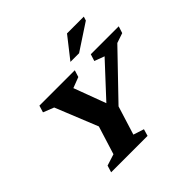

<svg xmlns="http://www.w3.org/2000/svg" viewBox="-220 -1161 1387 1387"><g transform="rotate(-45 473.0 -467.5)"><path d="M720 -626 643.5 -654.5 660 -707H945.5L928.5 -654.5L853 -629L535.5 -299L467 -79L548.5 -52.5L533 0H161L177 -52.5L265 -80.5L332.5 -297L201 -622L119 -654.5L135 -707H496.5L480 -654.5L398 -623L489.5 -377.5ZM517 -772 645 -935H816.5L807 -904.5L605.5 -772Z"/></g></svg>

Font: Newsreader 6pt
Style: Bold Italic
Weight: 700
Italic angle: -17°
Designer: Hugues Gentile
Foundry: Production Type
Version: Version 1.003; ttfautohint (v1.8.3)